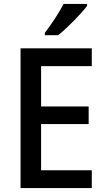

<svg xmlns="http://www.w3.org/2000/svg" viewBox="-20 -961 541 981"><path d="M425 -931V-941H305C282 -896 242 -836 209 -793V-781H277C323 -817 397 -893 425 -931ZM449 0V-91H190V-327H433V-417H190V-623H449V-714H85V0Z"/></svg>

Font: Noto Sans Khmer UI SemiCondensed Medium
Style: Regular
Weight: 500
Width: 4
Designer: Danh Hong and the Monotype Design Team
Foundry: Monotype Imaging Inc.
Version: Version 2.002